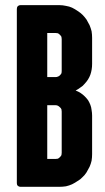

<svg xmlns="http://www.w3.org/2000/svg" viewBox="-20 -720 405 740"><path d="M306.6 -348.6Q299.8 -355.5 291 -361.3Q282.2 -367.2 271.5 -371.1Q271.5 -371.1 271.5 -371.1Q271.5 -371.1 271.5 -371.1Q281.2 -376 290 -382.8Q299.8 -388.7 306.6 -397.5Q306.6 -397.5 306.6 -397.5Q306.6 -397.5 306.6 -397.5Q321.3 -413.1 328.1 -431.6Q335 -451.2 335 -473.6Q335 -473.6 335 -487.3Q335 -500 335 -516.6Q335 -537.1 335 -555.7Q335 -574.2 335 -574.2Q335 -574.2 335 -574.2Q335 -574.2 335 -574.2Q335 -586.9 333 -599.6Q330.1 -611.3 325.2 -623Q319.3 -633.8 313.5 -644.5Q306.6 -654.3 297.9 -663.1Q290 -670.9 279.3 -677.7Q269.5 -684.6 257.8 -690.4Q247.1 -695.3 234.4 -697.3Q221.7 -700.2 209 -700.2Q209 -700.2 189.5 -700.2Q169.9 -700.2 145.5 -700.2Q114.3 -700.2 86.9 -700.2Q58.6 -700.2 58.6 -700.2Q58.6 -700.2 58.6 -700.2Q58.6 -700.2 58.6 -700.2Q52.7 -700.2 48.8 -696.3Q44.9 -692.4 44.9 -685.5Q44.9 -685.5 44.9 -647.5Q44.9 -608.4 44.9 -546.9Q44.9 -514.6 44.9 -476.6Q44.9 -439.5 44.9 -400.4Q44.9 -352.5 44.9 -303.7Q44.9 -254.9 44.9 -210Q44.9 -127.9 44.9 -70.3Q44.9 -13.7 44.9 -13.7Q44.9 -13.7 44.9 -13.7Q44.9 -13.7 44.9 -13.7Q44.9 -6.8 48.8 -3.9Q52.7 0 58.6 0Q58.6 0 78.1 0Q97.7 0 123 0Q153.3 0 181.6 0Q209 0 209 0Q209 0 209 0Q209 0 209 0Q221.7 0 234.4 -2Q247.1 -4.9 257.8 -9.8Q269.5 -15.6 279.3 -22.5Q290 -28.3 297.9 -37.1Q306.6 -44.9 313.5 -55.7Q319.3 -65.4 325.2 -77.1Q330.1 -87.9 333 -100.6Q335 -113.3 335 -126Q335 -126 335 -145.5Q335 -164.1 335 -188.5Q335 -219.7 335 -247.1Q335 -274.4 335 -274.4Q335 -274.4 335 -274.4Q335 -274.4 335 -274.4Q335 -285.2 333 -295.9Q332 -306.6 328.1 -316.4Q324.2 -326.2 319.3 -334Q313.5 -341.8 306.6 -348.6Q306.6 -348.6 306.6 -348.6Q306.6 -348.6 306.6 -348.6ZM217.8 -130.9Q217.8 -130.9 217.8 -130.9Q217.8 -130.9 217.8 -130.9Q217.8 -126 216.8 -122.1Q214.8 -118.2 210.9 -114.3Q207 -110.4 203.1 -108.4Q199.2 -107.4 194.3 -107.4Q194.3 -107.4 177.7 -107.4Q162.1 -107.4 162.1 -107.4Q162.1 -107.4 162.1 -133.8Q162.1 -160.2 162.1 -195.3Q162.1 -237.3 162.1 -275.4Q162.1 -314.5 162.1 -314.5Q162.1 -314.5 177.7 -314.5Q194.3 -314.5 194.3 -314.5Q194.3 -314.5 194.3 -314.5Q194.3 -314.5 194.3 -314.5Q199.2 -314.5 203.1 -312.5Q207 -310.5 210.9 -306.6Q214.8 -303.7 216.8 -298.8Q217.8 -294.9 217.8 -290Q217.8 -290 217.8 -269.5Q217.8 -249 217.8 -222.7Q217.8 -189.5 217.8 -160.2Q217.8 -130.9 217.8 -130.9ZM217.8 -447.3Q217.8 -447.3 217.8 -447.3Q217.8 -447.3 217.8 -447.3Q217.8 -441.4 216.8 -437.5Q214.8 -433.6 210.9 -429.7Q207 -425.8 203.1 -424.8Q199.2 -422.9 194.3 -422.9Q194.3 -422.9 177.7 -422.9Q162.1 -422.9 162.1 -422.9Q162.1 -422.9 162.1 -444.3Q162.1 -466.8 162.1 -495.1Q162.1 -529.3 162.1 -561.5Q162.1 -592.8 162.1 -592.8Q162.1 -592.8 177.7 -592.8Q194.3 -592.8 194.3 -592.8Q194.3 -592.8 194.3 -592.8Q194.3 -592.8 194.3 -592.8Q199.2 -592.8 203.1 -591.8Q207 -589.8 210.9 -585.9Q214.8 -582 216.8 -578.1Q217.8 -574.2 217.8 -569.3Q217.8 -569.3 217.8 -545.9Q217.8 -523.4 217.8 -499Q217.8 -478.5 217.8 -462.9Q217.8 -447.3 217.8 -447.3Z"/></svg>

Font: Franchise Goodkids
Style: Regular
Weight: 500
Designer: ""
Version: ""